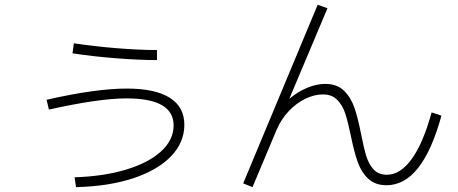

<svg xmlns="http://www.w3.org/2000/svg" viewBox="-20 -764 1915 803"><path d="M706.1 -239.3Q706.1 -352.5 509.8 -352.5Q394 -352.5 184.6 -305.7L174.8 -346.7Q380.4 -393.6 509.8 -393.6Q628.9 -393.6 689.9 -355.2Q751 -316.9 751 -242.2Q751 -167.5 694.3 -109.4Q637.7 -51.3 535.2 -17.8Q432.6 15.6 297.9 18.6L292 -22.5Q414.1 -26.4 508.1 -54.9Q602.1 -83.5 654.1 -131.3Q706.1 -179.2 706.1 -239.3ZM283.2 -541 289.1 -583Q371.1 -570.3 467 -562.5Q563 -554.7 636.7 -554.7V-512.7Q562.5 -512.7 465.8 -520.3Q369.1 -527.8 283.2 -541Z M997.1 2.9 1308.6 -744.1 1349.6 -729.5 1189.9 -350.6Q1224.6 -379.9 1263.9 -396.5Q1303.2 -413.1 1340.8 -413.1Q1389.2 -413.1 1418.2 -385Q1447.3 -356.9 1462.2 -313.7Q1477.1 -270.5 1490.2 -203.1Q1501.5 -145 1512 -111.1Q1522.5 -77.1 1542.7 -55.2Q1563 -33.2 1597.7 -33.2Q1654.3 -33.2 1701.9 -98.9Q1749.5 -164.6 1785.2 -293.9L1826.2 -280.3Q1746.6 10.7 1596.7 10.7Q1549.3 10.7 1520.5 -16.1Q1491.7 -43 1476.6 -85Q1461.4 -127 1448.2 -192.4Q1435.5 -253.4 1424.3 -288.3Q1413.1 -323.2 1390.6 -346.2Q1368.2 -369.1 1330.1 -369.1Q1294.9 -369.1 1257.3 -351.1Q1219.7 -333 1187.7 -299.3Q1155.8 -265.6 1136.7 -220.7L1036.1 18.6Z"/></svg>

Font: Pretendard JP ExtraLight
Style: Regular
Weight: 200
Designer: Base glyphs from Inter by Rasmus Andersson; Hangeul glyphs from Noto Sans CJK(Source Han Sans) by Jang Soo-young and Kan
Foundry: Kil Hyung-jin
Version: Version 1.309